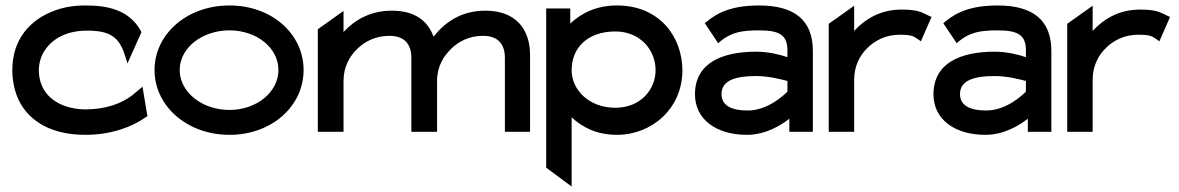

<svg xmlns="http://www.w3.org/2000/svg" viewBox="-20 -482 4312 702"><path d="M25 -226C25 -193 31 -160 42 -131C74 -48 157 11 292 11C387 11 463 -18 514 -54L519 -57L501 -165L464 -134C425 -104 368 -82 292 -82C267 -82 244 -86 222 -93C163 -112 122 -157 122 -226C122 -246 127 -266 135 -283C160 -332 213 -370 298 -370C380 -370 416 -349 438 -276L446 -250L497 -364L495 -369C450 -450 366 -462 292 -462C251 -462 213 -456 179 -443C89 -410 25 -337 25 -226Z M545 -226C545 -95 663 11 819 11C975 11 1090 -95 1090 -226C1090 -357 975 -462 819 -462C663 -462 545 -357 545 -226ZM637 -226C637 -307 719 -371 819 -371C919 -371 998 -307 998 -226C998 -145 918 -80 819 -80C719 -80 637 -145 637 -226Z M1142 0H1236V-186C1236 -237 1258 -277 1288 -305C1314 -330 1353 -351 1404 -351C1459 -351 1484 -320 1484 -271V0H1578V-186C1578 -212 1584 -236 1594 -256C1603 -275 1617 -291 1631 -305C1657 -330 1695 -351 1746 -351C1801 -351 1826 -320 1826 -271V0H1918V-281C1918 -376 1865 -443 1755 -443C1664 -443 1606 -399 1565 -348C1544 -407 1495 -443 1413 -443C1334 -443 1277 -409 1236 -365V-442L1142 -375Z M1977 131 2070 200V-53C2109 -17 2161 11 2236 11C2362 11 2475 -84 2475 -225C2475 -343 2395 -462 2236 -462C2160 -462 2106 -434 2065 -396V-451H1977ZM2070 -225C2070 -308 2129 -367 2230 -367C2319 -367 2377 -301 2377 -225C2377 -156 2323 -88 2230 -88C2131 -88 2070 -156 2070 -225Z M2521 -137C2521 -46 2598 11 2711 11C2780 11 2837 -25 2866 -48V0H2952V-296C2952 -407 2886 -462 2756 -462C2662 -462 2607 -439 2564 -403L2557 -397L2606 -324L2615 -332C2654 -363 2689 -371 2756 -371C2831 -371 2859 -353 2859 -298V-273C2836 -281 2792 -293 2745 -293C2617 -293 2521 -250 2521 -137ZM2618 -138C2618 -189 2671 -204 2745 -204C2792 -204 2839 -191 2859 -186V-147C2847 -135 2788 -78 2714 -78C2653 -78 2618 -97 2618 -138Z M3010 0H3103V-190C3103 -241 3124 -281 3154 -309C3180 -334 3219 -355 3269 -355C3313 -355 3320 -350 3337 -338L3347 -331L3386 -420L3377 -424C3350 -437 3336 -447 3277 -447C3199 -447 3144 -413 3103 -369V-461L3010 -395Z M3393 -137C3393 -46 3470 11 3583 11C3652 11 3709 -25 3738 -48V0H3824V-296C3824 -407 3758 -462 3628 -462C3534 -462 3479 -439 3436 -403L3429 -397L3478 -324L3487 -332C3526 -363 3561 -371 3628 -371C3703 -371 3731 -353 3731 -298V-273C3708 -281 3664 -293 3617 -293C3489 -293 3393 -250 3393 -137ZM3490 -138C3490 -189 3543 -204 3617 -204C3664 -204 3711 -191 3731 -186V-147C3719 -135 3660 -78 3586 -78C3525 -78 3490 -97 3490 -138Z M3882 0H3975V-190C3975 -241 3996 -281 4026 -309C4052 -334 4091 -355 4141 -355C4185 -355 4192 -350 4209 -338L4219 -331L4258 -420L4249 -424C4222 -437 4208 -447 4149 -447C4071 -447 4016 -413 3975 -369V-461L3882 -395Z"/></svg>

Font: Charger Pro
Style: ExBdExt
Weight: 400
Designer: Jasper
Foundry: Cannot Into Space Fonts
Version: Version 1.09